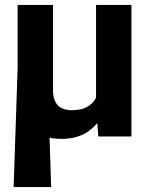

<svg xmlns="http://www.w3.org/2000/svg" viewBox="-20 -548 600 771"><path d="M51.3 -289.1H169.4L185.5 203.1H34.7ZM365.7 -528.3H507.8V0H374.5L365.7 -127ZM424.3 -237.3Q424.3 -166 402.8 -110.4Q381.3 -54.7 337.4 -22.5Q293.5 9.8 226.1 9.8Q147.9 9.8 99.4 -35.9Q50.8 -81.5 50.8 -186.5V-528.3H192.9V-185.5Q192.9 -156.7 202.4 -138.9Q211.9 -121.1 228.8 -113.3Q245.6 -105.5 267.1 -105.5Q311 -105.5 336.2 -122.6Q361.3 -139.6 371.8 -169.4Q382.3 -199.2 382.3 -236.3Z"/></svg>

Font: Heebo
Style: Bold
Weight: 700
Designer: Oded Ezer
Foundry: Ezer Type House
Version: Version 3.100